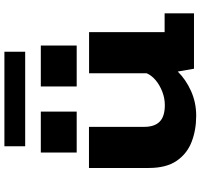

<svg xmlns="http://www.w3.org/2000/svg" viewBox="-40 -904 954 915"><g transform="rotate(-90 437.5 -447.0)"><path d="M343 10.5Q274.5 10.5 218 -11.5Q161.5 -33.5 127.8 -83Q94 -132.5 94 -215.5V-500.5H290V-237Q290 -188 314.8 -163.5Q339.5 -139 393.5 -139Q426.5 -139 458 -151.2Q489.5 -163.5 512.8 -183.2Q536 -203 545.5 -226V-500H741.5V-140H831V0H567L553.5 -77.5Q516 -39 461 -14.2Q406 10.5 343 10.5ZM167.5 -730H362.5V-559H167.5ZM482.5 -730H677.5V-559H482.5ZM197.5 -804.5V-903.5H648V-804.5Z"/></g></svg>

Font: Trispace SemiExpanded ExtraBold
Style: Regular
Weight: 800
Width: 6
Designer: Tyler Finck
Foundry: Etcetera Type Company
Version: Version 1.210; ttfautohint (v1.8.3)